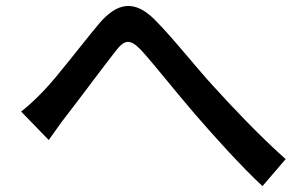

<svg xmlns="http://www.w3.org/2000/svg" viewBox="-20 -667 1040 654"><path d="M52 -287 146 -190C163 -213 185 -246 207 -274C253 -333 330 -437 373 -492C404 -532 422 -537 462 -495C508 -444 583 -349 646 -276C712 -200 800 -102 874 -33L953 -125C862 -206 770 -304 709 -371C648 -437 569 -538 507 -600C439 -668 380 -660 318 -587C259 -517 178 -409 129 -358C101 -329 79 -308 52 -287Z"/></svg>

Font: Genne Gothic Medium
Style: Regular
Weight: 500
Designer: Ryoko NISHIZUKA (kana & ideographs); Paul D. Hunt (Latin, Greek & Cyrillic); Wenlong ZHANG (bopomofo); Sandoll Communica
Foundry: Adobe Systems Incorporated
Version: Version 1.004;PS 1.004;hotconv 16.6.51;makeotf.lib2.5.65220